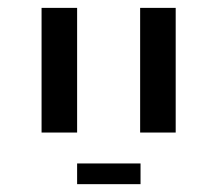

<svg xmlns="http://www.w3.org/2000/svg" viewBox="-20 -619 549 485"><path d="M85 -284.2V-599.1H174.8V-284.2ZM334 -284.2V-599.1H423.8V-284.2ZM174.8 -153.8V-206.1H335V-153.8Z"/></svg>

Font: Libra Sans Modern
Style: Regular
Weight: 400
Foundry: Stefan Peev, Context Ltd
Version: Version 1.000